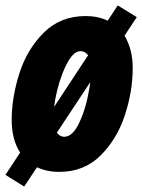

<svg xmlns="http://www.w3.org/2000/svg" viewBox="-25 -622 525 706"><path d="M-5 21 49 -61Q18 -109 18 -181Q18 -263 46 -351.5Q74 -440 135.5 -501.5Q197 -563 290 -563Q335 -563 371 -546L408 -602L478 -559L433 -491Q463 -440 463 -372Q463 -286 434 -198Q405 -110 344.5 -50Q284 10 193 10Q147 10 111 -7L64 64ZM299 -419Q287 -434 271 -434Q243 -434 217 -380Q191 -326 178 -256L174 -229ZM304 -300 307 -320 184 -134Q196 -119 211 -119Q243 -119 268 -174Q293 -229 304 -300Z"/></svg>

Font: Noto Sans UI CondBlack
Style: Italic
Weight: 900
Width: 3
Italic angle: -12°
Designer: Monotype Design Team
Foundry: Monotype Imaging Inc.
Version: Version 1.001